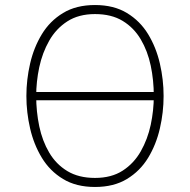

<svg xmlns="http://www.w3.org/2000/svg" viewBox="-20 -732 756 764"><path d="M107 -333V-366H608V-333ZM358 12Q283 12 230.8 -19.8Q178.5 -51.5 146.5 -104.2Q114.5 -157 99.8 -221Q85 -285 85 -350Q85 -415 99.8 -479Q114.5 -543 146.5 -595.8Q178.5 -648.5 230.8 -680.2Q283 -712 358 -712Q433 -712 485.2 -680.2Q537.5 -648.5 569.5 -595.8Q601.5 -543 616.2 -479Q631 -415 631 -350Q631 -285 616.2 -221Q601.5 -157 569.5 -104.2Q537.5 -51.5 485.2 -19.8Q433 12 358 12ZM358 -24Q423.5 -24 468.2 -53Q513 -82 540.2 -130Q567.5 -178 579.8 -235.5Q592 -293 592 -350Q592 -412.5 579.8 -470.8Q567.5 -529 540.2 -575.2Q513 -621.5 468.2 -648.8Q423.5 -676 358 -676Q293 -676 248 -647Q203 -618 175.8 -570Q148.5 -522 136.2 -464.5Q124 -407 124 -350Q124 -288 136.2 -229.5Q148.5 -171 175.8 -124.8Q203 -78.5 248 -51.2Q293 -24 358 -24Z"/></svg>

Font: Overpass Thin
Style: Regular
Weight: 250
Designer: Delve Withrington, Dave Bailey, Thomas Jockin
Foundry: Delve Fonts LLC
Version: Version 4.000